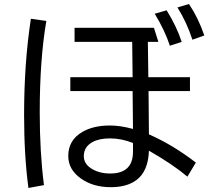

<svg xmlns="http://www.w3.org/2000/svg" viewBox="-20 -890 1040 953"><path d="M350.1 -752H744.1L766.1 -682.1H713.9L716.3 -506.8H922.9V-438H717.3L719.2 -223.1Q838.4 -170.9 952.1 -83L910.2 -13.2Q836.4 -75.2 719.2 -142.1Q715.8 -39.1 656.2 4.4Q608.9 39.1 530.3 39.1Q441.4 39.1 380.9 -4.4Q318.8 -48.8 318.8 -115.7Q318.8 -194.8 389.2 -235.4Q443.8 -267.1 525.4 -267.1Q577.6 -267.1 640.1 -250L638.2 -438H329.1V-506.8H638.2L636.2 -682.1H350.1ZM640.1 -180.2Q583 -203.1 525.9 -203.1Q473.1 -203.1 439.5 -185.1Q396 -161.1 396 -115.2Q396 -79.6 428.7 -56.6Q468.3 -28.8 527.3 -28.8Q640.1 -28.8 640.1 -137.2ZM121.1 43Q99.6 -117.2 99.6 -319.8Q99.6 -577.6 133.3 -796.9L210 -786.1Q177.2 -594.2 177.2 -332.5Q177.2 -133.8 198.2 28.8ZM823.2 -663.1Q798.3 -738.8 748 -821.8L807.1 -838.9Q857.4 -757.8 881.8 -682.1ZM935.1 -692.9Q906.2 -780.8 860.8 -853L918 -870.1Q964.4 -800.8 994.1 -713.9Z"/></svg>

Font: BIZ UDGothic
Style: Regular
Weight: 400
Monospace: yes
Designer: TypeBank Co., Ltd.
Foundry: Morisawa Inc.
Version: Version 1.05